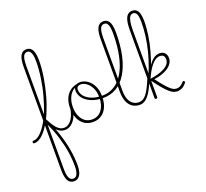

<svg xmlns="http://www.w3.org/2000/svg" viewBox="-344 -1481 2640 2460"><g transform="rotate(-20 976.0 -250.5)"><path d="M-57 17Q-66 17 -70 11.5Q-74 6 -74 -0.5Q-74 -7 -70 -12.5Q-66 -18 -57 -18Q-27 -18 1.5 -35.5Q30 -53 57 -82.5Q84 -112 108.5 -149Q133 -186 153.5 -226Q174 -266 190 -304Q209 -352 226.5 -404.5Q244 -457 259 -512Q274 -567 285.5 -624Q297 -681 305.5 -738Q314 -795 318.5 -851.5Q323 -908 323 -962Q323 -970 329 -975Q335 -980 342.5 -980.5Q350 -981 356 -975.5Q362 -970 362 -962Q362 -906 357 -848Q352 -790 342.5 -731.5Q333 -673 320 -614.5Q307 -556 291.5 -499.5Q276 -443 257 -388.5Q238 -334 217 -285Q199 -243 176 -200Q153 -157 126 -118Q99 -79 69.5 -48.5Q40 -18 8 -0.5Q-24 17 -57 17ZM256 649Q229 649 208.5 637.5Q188 626 175 602.5Q162 579 155 543Q148 507 148 456V-947Q148 -1051 174.5 -1100.5Q201 -1150 256 -1150Q292 -1150 315.5 -1129.5Q339 -1109 350.5 -1067.5Q362 -1026 362 -962Q362 -953 356 -948Q350 -943 342.5 -943Q335 -943 329 -948Q323 -953 323 -962Q323 -1014 315.5 -1047.5Q308 -1081 293 -1098Q278 -1115 256 -1115Q233 -1115 216 -1098.5Q199 -1082 191.5 -1045Q184 -1008 184 -947V-229Q215 -166 241 -104.5Q267 -43 287 17.5Q307 78 322 136.5Q337 195 347 252Q357 309 362 363.5Q367 418 367 471Q367 523 355.5 563Q344 603 319.5 626Q295 649 256 649ZM257 614Q278 614 292 603Q306 592 314 572.5Q322 553 326 527Q330 501 330 471Q330 421 326 370.5Q322 320 314 269Q306 218 293.5 166.5Q281 115 265.5 63Q250 11 229.5 -41.5Q209 -94 184 -147V456Q184 537 202 575.5Q220 614 257 614Z M372 -8Q340 -8 314.5 -19.5Q289 -31 268.5 -50.5Q248 -70 231.5 -95Q215 -120 201 -147Q187 -174 174 -199Q170 -209 174 -213Q178 -217 184 -217Q190 -217 192 -213Q210 -179 228.5 -148Q247 -117 268 -92Q289 -67 315 -52.5Q341 -38 372 -38Q400 -38 425 -53Q450 -68 470.5 -95Q491 -122 505.5 -159Q520 -196 527 -239Q528 -248 535 -248.5Q542 -249 548.5 -245Q555 -241 554 -233Q548 -168 522 -117Q496 -66 457 -37Q418 -8 372 -8Z M746 19Q677 19 627.5 -15Q578 -49 552 -109.5Q526 -170 526 -250Q526 -310 542 -358Q558 -406 588 -440.5Q618 -475 658 -493Q698 -511 746 -511Q752 -511 754 -505.5Q756 -500 754 -494.5Q752 -489 746 -489Q713 -489 685 -477.5Q657 -466 634.5 -444.5Q612 -423 596.5 -393.5Q581 -364 572.5 -327.5Q564 -291 564 -250Q564 -182 586 -129Q608 -76 648.5 -46Q689 -16 746 -16Q788 -16 821 -33Q854 -50 877.5 -81.5Q901 -113 913.5 -156Q926 -199 926 -250Q926 -328 899 -381.5Q872 -435 833 -462Q794 -489 758 -489Q749 -489 744 -493.5Q739 -498 739 -504Q739 -510 744 -514.5Q749 -519 758 -519Q807 -519 854.5 -488Q902 -457 933 -397Q964 -337 964 -250Q964 -202 954.5 -160.5Q945 -119 926.5 -86Q908 -53 881 -29.5Q854 -6 820.5 6.5Q787 19 746 19Z M972 -226Q885 -226 816 -253.5Q747 -281 707.5 -329Q668 -377 668 -438Q668 -465 679.5 -483Q691 -501 711.5 -510Q732 -519 759 -519Q768 -519 773.5 -514.5Q779 -510 779.5 -504Q780 -498 775.5 -493.5Q771 -489 762 -489Q734 -489 717 -477Q700 -465 700 -438Q700 -386 735 -345Q770 -304 831.5 -281Q893 -258 972 -258Q1019 -258 1060.5 -270Q1102 -282 1139 -305.5Q1176 -329 1207.5 -363Q1239 -397 1265 -442.5Q1291 -488 1311 -543.5Q1331 -599 1344.5 -664Q1358 -729 1365 -803.5Q1372 -878 1372 -961Q1372 -970 1378 -975Q1384 -980 1391.5 -980Q1399 -980 1405 -975Q1411 -970 1411 -961Q1411 -874 1403.5 -795.5Q1396 -717 1381 -649Q1366 -581 1344 -523.5Q1322 -466 1294 -419Q1266 -372 1231 -335.5Q1196 -299 1156 -275Q1116 -251 1070 -238.5Q1024 -226 972 -226Z M1384 17Q1327 17 1285 -10.5Q1243 -38 1220 -93Q1197 -148 1197 -230V-947Q1197 -1050 1223.5 -1100Q1250 -1150 1305 -1150Q1341 -1150 1364.5 -1129.5Q1388 -1109 1399.5 -1067Q1411 -1025 1411 -962Q1411 -953 1405 -948Q1399 -943 1391.5 -943Q1384 -943 1378 -948Q1372 -953 1372 -962Q1372 -1014 1365 -1048Q1358 -1082 1343.5 -1098.5Q1329 -1115 1305 -1115Q1281 -1115 1265 -1098.5Q1249 -1082 1241 -1045.5Q1233 -1009 1233 -947V-230Q1233 -160 1252 -113Q1271 -66 1305 -42Q1339 -18 1384 -18Q1393 -18 1398 -12.5Q1403 -7 1403 -0.5Q1403 6 1398 11.5Q1393 17 1384 17Z M1383 17Q1374 17 1369 11.5Q1364 6 1364 -0.5Q1364 -7 1369 -12.5Q1374 -18 1383 -18Q1412 -18 1437 -31.5Q1462 -45 1486 -75Q1510 -105 1535 -154Q1560 -203 1589 -274Q1593 -283 1599.5 -282.5Q1606 -282 1610.5 -275.5Q1615 -269 1611 -259Q1584 -188 1557.5 -136Q1531 -84 1503.5 -50Q1476 -16 1446.5 0.5Q1417 17 1383 17Z M1604 15Q1595 15 1591 11.5Q1587 8 1587 0V-925Q1587 -1002 1599 -1052Q1611 -1102 1636 -1126Q1661 -1150 1698 -1150Q1737 -1150 1759.5 -1128.5Q1782 -1107 1791.5 -1066.5Q1801 -1026 1801 -971Q1801 -927 1797 -880Q1793 -833 1786 -783Q1779 -733 1768 -681.5Q1757 -630 1742.5 -577.5Q1728 -525 1710.5 -472.5Q1693 -420 1672 -369Q1651 -318 1628 -268L1609 -289Q1630 -337 1648.5 -386.5Q1667 -436 1683 -486.5Q1699 -537 1711.5 -586.5Q1724 -636 1733.5 -686Q1743 -736 1749.5 -784.5Q1756 -833 1759 -880Q1762 -927 1762 -971Q1762 -1014 1757 -1046.5Q1752 -1079 1738 -1097Q1724 -1115 1698 -1115Q1672 -1115 1656 -1093.5Q1640 -1072 1631.5 -1026.5Q1623 -981 1623 -911V0Q1623 8 1618.5 11.5Q1614 15 1604 15ZM1899 19Q1874 19 1850 11Q1826 3 1795.5 -21.5Q1765 -46 1723.5 -94.5Q1682 -143 1623 -223H1617V-249Q1677 -257 1728 -271Q1779 -285 1817.5 -306Q1856 -327 1877 -354.5Q1898 -382 1898 -416Q1898 -448 1882 -465.5Q1866 -483 1834 -483Q1803 -483 1769.5 -461.5Q1736 -440 1699.5 -389Q1663 -338 1622 -249L1616 -286Q1646 -346 1679.5 -399Q1713 -452 1753 -485Q1793 -518 1844 -518Q1885 -518 1911 -492Q1937 -466 1937 -420Q1937 -383 1919.5 -354Q1902 -325 1873 -303Q1844 -281 1808 -265.5Q1772 -250 1735.5 -241Q1699 -232 1668 -228Q1721 -156 1758.5 -113.5Q1796 -71 1821 -50.5Q1846 -30 1864.5 -24Q1883 -18 1901 -18Q1921 -18 1943.5 -28.5Q1966 -39 1996 -73Q2001 -79 2007 -79Q2013 -79 2018 -74Q2023 -70 2025.5 -64.5Q2028 -59 2023 -54Q1986 -6 1951.5 6.5Q1917 19 1899 19Z"/></g></svg>

Font: Playwrite BR Thin
Style: Regular
Weight: 250
Version: Version 1.003